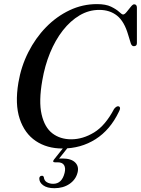

<svg xmlns="http://www.w3.org/2000/svg" viewBox="-20 -732 704 960"><path d="M574.5 -200Q586 -194 574.5 -173.5Q531 -82.5 457.8 -36Q384.5 10.5 292 10.5Q215 10.5 159 -27Q103 -64.5 78.5 -138Q54 -211.5 72 -319Q85.5 -399.5 121.5 -470.8Q157.5 -542 210.2 -596Q263 -650 328 -680.8Q393 -711.5 464.5 -711.5Q509 -711.5 535.5 -698.5Q562 -685.5 575.8 -672.5Q589.5 -659.5 595.5 -659.5Q603 -659.5 613.2 -672.2Q623.5 -685 633.8 -697.8Q644 -710.5 650.5 -710.5Q664 -710.5 664.5 -694.5V-516.5Q664.5 -501.5 650 -501Q639 -500.5 634 -515L621 -557.5Q601.5 -625 565.2 -653.8Q529 -682.5 476.5 -682.5Q424 -682.5 378 -655.2Q332 -628 294.2 -579.8Q256.5 -531.5 230.2 -467.5Q204 -403.5 191.5 -330Q173 -225 188 -160Q203 -95 242 -65.2Q281 -35.5 336 -35.5Q394.5 -35.5 450.8 -70Q507 -104.5 550.5 -187.5Q564 -204 574.5 -200ZM305 -3.5H326.5L275.5 61Q282.5 60.5 292.5 60.5Q336 60.5 356 80.5Q376 100.5 367.5 132Q358.5 166.5 327.2 187.8Q296 209 252 209Q215.5 209 195.5 194.2Q175.5 179.5 176.5 158.5Q178.5 147.5 188.5 147Q196 145.5 199 153.5Q201 171.5 214.5 179.2Q228 187 246 187Q289.5 187 303 132.5Q309 108.5 300.5 94Q292 79.5 268 79.5H254Q246.5 79.5 246 75.2Q245.5 71 250.5 65Z"/></svg>

Font: Fraunces 72pt
Style: Italic
Weight: 400
Italic angle: -16°
Version: Version 1.000;[b76b70a41]